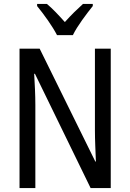

<svg xmlns="http://www.w3.org/2000/svg" viewBox="-20 -963 666 983"><path d="M272 -783H353C375 -829 423 -892 455 -932V-943H405C371 -912 347 -889 312 -850C281 -885 248 -920 220 -943H170V-932C206 -888 249 -828 272 -783ZM547 0V-714H466V-294C466 -247 469 -187 471 -136H468L183 -714H80V0H161V-426C161 -477 158 -533 155 -585H159L444 0Z"/></svg>

Font: Noto Sans Bengali Condensed
Style: Regular
Weight: 400
Width: 3
Designer: Jelle Bosma - Monotype Design Team
Foundry: Monotype Imaging Inc.
Version: Version 2.003